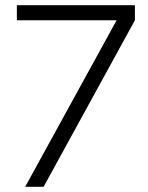

<svg xmlns="http://www.w3.org/2000/svg" viewBox="-20 -720 570 740"><path d="M77 0 446 -672 500 -642 148 0ZM45 -642V-700H500V-642H463Z"/></svg>

Font: Figtree Light
Style: Regular
Weight: 300
Designer: Erik Kennedy
Foundry: Erik Kennedy
Version: Version 2.001;gftools[0.9.30]